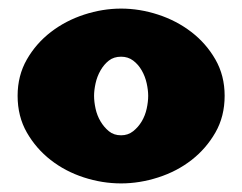

<svg xmlns="http://www.w3.org/2000/svg" viewBox="-20 -413 564 447"><path d="M262 -393Q305 -393 348 -379Q391 -365 425.5 -338.5Q460 -312 481.5 -274.5Q503 -237 503 -190Q503 -142 481.5 -104.5Q460 -67 426 -40.5Q392 -14 348.5 0Q305 14 262 14Q218 14 175 0Q132 -14 98 -40.5Q64 -67 42.5 -104.5Q21 -142 21 -190Q21 -237 42.5 -274.5Q64 -312 98.5 -338.5Q133 -365 176 -379Q219 -393 262 -393ZM262 -281Q245 -281 233.5 -272Q222 -263 214 -249Q206 -235 202.5 -219Q199 -203 199 -190Q199 -176 202.5 -160Q206 -144 214 -130.5Q222 -117 233.5 -107.5Q245 -98 262 -98Q278 -98 290 -107.5Q302 -117 310 -130.5Q318 -144 321.5 -160Q325 -176 325 -190Q325 -203 321.5 -219Q318 -235 310 -249Q302 -263 290 -272Q278 -281 262 -281Z"/></svg>

Font: CAT Rhythmus
Style: Regular
Weight: 400
Designer: Peter Wiegel nach alter Vorlage
Foundry: Peter Wiegel
Version: 1.000